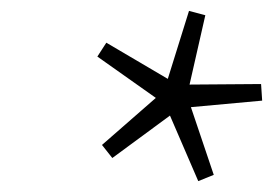

<svg xmlns="http://www.w3.org/2000/svg" viewBox="-20 -719 502 353"><path d="M373 -397.5 344.5 -386 292.5 -506.5 186.5 -428.5 167.5 -452.5 266.5 -539 159 -615 175.5 -640.5 288.5 -574 327.5 -699 357.5 -691 328.5 -563.5 460 -564.5 462 -534 331 -522Z"/></svg>

Font: Newsreader 9pt Light
Style: Italic
Weight: 300
Italic angle: -17°
Designer: Hugues Gentile
Foundry: Production Type
Version: Version 1.003